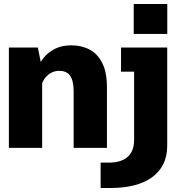

<svg xmlns="http://www.w3.org/2000/svg" viewBox="-20 -737 890 957"><path d="M24.3 0V-500H168.7L190.1 -393.4V0ZM347.1 0V-277.6Q347.1 -315.6 339.5 -339Q331.9 -362.4 316 -373.1Q300.1 -383.9 275.5 -383.9Q256.8 -383.9 241.2 -377Q225.6 -370.2 213.6 -358.4Q201.6 -346.6 194.4 -332Q187.2 -317.3 185.3 -302L152.8 -320Q152.8 -353.4 163.9 -387Q175 -420.7 197.7 -448.9Q220.4 -477.1 254.7 -494.1Q289.1 -511.1 335.6 -511.1Q386.9 -511.1 427.1 -489.6Q467.3 -468 490.1 -422.1Q513 -376.1 513 -303.1V0ZM481.6 200V73.6H521.8Q551.9 73.6 575.1 66.8Q598.4 60 615 46.1Q631.5 32.1 640 10.6Q648.5 -11 648.5 -40.6V-379.7H583.2V-500H813.5V-11.6Q813.5 42.5 793.1 82.4Q772.8 122.2 735.6 148.3Q698.5 174.4 646.8 187.2Q595 200 532.2 200ZM646.5 -717.1H813.8V-568H646.5Z"/></svg>

Font: Trispace Thin
Style: Regular
Weight: 100
Designer: Tyler Finck
Foundry: Etcetera Type Company
Version: Version 1.210